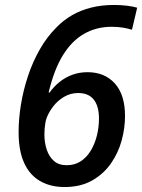

<svg xmlns="http://www.w3.org/2000/svg" viewBox="-20 -744 573 774"><path d="M240 10Q183 10 141 -14.5Q99 -39 77 -88Q55 -137 55 -211Q55 -265 64.5 -323Q74 -381 93 -438Q112 -495 140.5 -545Q169 -595 207 -633Q236 -663 271 -683Q306 -703 348 -713.5Q390 -724 440 -724Q467 -724 491.5 -721Q516 -718 533 -713L512 -624Q497 -629 476 -632.5Q455 -636 430 -636Q369 -636 319.5 -608Q270 -580 234 -522Q198 -464 176 -371H180Q197 -395 220 -413.5Q243 -432 271.5 -442.5Q300 -453 333 -453Q402 -453 443 -407.5Q484 -362 484 -276Q484 -228 470.5 -178Q457 -128 427.5 -85.5Q398 -43 351.5 -16.5Q305 10 240 10ZM249 -78Q281 -78 305 -93.5Q329 -109 345.5 -136Q362 -163 370.5 -197Q379 -231 379 -266Q379 -316 358 -342.5Q337 -369 295 -369Q264 -369 238 -353.5Q212 -338 194.5 -315Q177 -292 169 -271Q165 -261 163 -249.5Q161 -238 160 -226Q159 -214 159 -202Q159 -169 168.5 -140.5Q178 -112 197.5 -95Q217 -78 249 -78Z"/></svg>

Font: Noto Sans Display Medium
Style: Italic
Weight: 500
Italic angle: -12°
Designer: Monotype Design Team
Foundry: Monotype Imaging Inc.
Version: Version 2.003